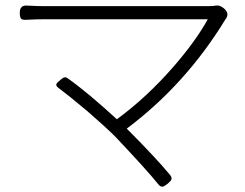

<svg xmlns="http://www.w3.org/2000/svg" viewBox="-20 -680 917 718"><path d="M571 8Q532 -41 413 -167Q374 -206 307 -264Q243 -318 199 -351Q188 -359 191 -366Q193 -371 207 -382Q209 -383 212 -386Q223 -395 232 -388Q306 -336 417 -234Q529 -316 630 -432Q713 -528 757 -608H451H146Q116 -608 78 -606Q63 -605 58.5 -610.5Q54 -616 54 -633Q54 -662 83 -659Q121 -657 146 -657H755Q778 -657 787 -659Q801 -662 817 -649Q841 -629 822 -606Q674 -364 454 -199Q559 -94 615 -27Q624 -16 621 -9Q619 -3 607 7Q595 17 588 18Q579 19 571 8Z"/></svg>

Font: GenSenRounded TW L
Style: Regular
Weight: 300
Version: Version 1.501;PS 1;hotconv 16.6.51;makeotf.lib2.5.65220